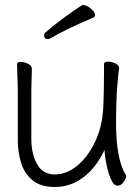

<svg xmlns="http://www.w3.org/2000/svg" viewBox="-20 -730 540 766"><path d="M351 -659Q300 -638 257.5 -617.5Q215 -597 181 -577Q175 -574 171 -574Q156 -574 156 -589Q156 -595 162 -601Q189 -625 228 -654Q267 -683 305 -708Q309 -710 312 -710Q325 -710 342 -696Q359 -682 359 -670Q359 -662 351 -659ZM455 -457Q452 -439 447.5 -381Q443 -323 443 -237Q443 -169 452.5 -116.5Q462 -64 481 -34Q483 -30 483 -27Q483 -17 472.5 -3Q462 11 449 11Q437 11 427.5 -5.5Q418 -22 411.5 -46Q405 -70 401 -94Q397 -118 397 -132Q364 -61 312.5 -22.5Q261 16 199 16Q142 16 109.5 -11Q77 -38 64 -80.5Q51 -123 51 -171V-368Q51 -374 50.5 -395Q50 -416 49 -439.5Q48 -463 48 -474Q48 -483 63 -483Q77 -483 92 -475.5Q107 -468 107 -456Q107 -448 106.5 -431.5Q106 -415 105.5 -397.5Q105 -380 105 -368V-175Q105 -116 128 -75Q151 -34 199 -34Q245 -34 287.5 -68.5Q330 -103 359 -163.5Q388 -224 392 -301Q393 -316 393.5 -341.5Q394 -367 394.5 -394.5Q395 -422 395 -444Q395 -466 395 -475Q395 -484 411 -484Q425 -484 440 -477Q455 -470 455 -459Z"/></svg>

Font: Moon Stars Kai T HW Light
Style: Regular
Weight: 300
Designer: GuiWonder
Version: Version 1.101